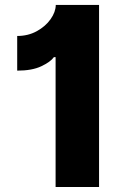

<svg xmlns="http://www.w3.org/2000/svg" viewBox="-20 -747 523 767"><path d="M375.7 -727.3V0H202.1V-518.8H195.3Q182.2 -500 145.2 -482.4Q108.3 -464.8 48.7 -464.8V-603.3Q92.3 -603.3 127.1 -622.5Q161.9 -641.7 182.2 -670.5Q202.4 -699.2 202.8 -727.3Z"/></svg>

Font: Inter UI Extra Bold
Style: Regular
Weight: 800
Designer: Rasmus Andersson
Foundry: rsms
Version: 3.2;8d6f07862